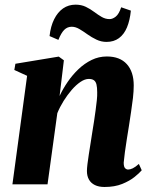

<svg xmlns="http://www.w3.org/2000/svg" viewBox="-20 -772 632 804"><path d="M229.5 -370Q243.5 -400 263.5 -429.2Q283.5 -458.5 308.8 -482.5Q334 -506.5 363.8 -521Q393.5 -535.5 427.5 -535.5Q482 -535.5 511 -503.5Q540 -471.5 540 -414Q540 -391 536.8 -362.2Q533.5 -333.5 528.8 -303.2Q524 -273 520 -245Q516 -219.5 511.2 -190.2Q506.5 -161 503 -134.8Q499.5 -108.5 498 -91Q498 -73.5 503.8 -67.8Q509.5 -62 516.5 -62Q525 -62 536 -67.2Q547 -72.5 561.5 -85.5L573.5 -59Q564 -47.5 543.5 -31Q523 -14.5 491.8 -1.8Q460.5 11 417.5 11Q394 11 377.5 3Q361 -5 352.5 -20Q344 -35 344 -56Q344 -66.5 346.2 -84.8Q348.5 -103 352 -126.2Q355.5 -149.5 359.5 -173.5Q363.5 -197.5 366.5 -218.5Q370.5 -242 374 -265.5Q377.5 -289 380.5 -311.2Q383.5 -333.5 385.5 -352.5Q387.5 -371.5 387 -385.5Q387 -406 384 -418.2Q381 -430.5 373.2 -436Q365.5 -441.5 352 -441.5Q335.5 -441.5 317 -429Q298.5 -416.5 280.5 -395.8Q262.5 -375 246.5 -349.5Q230.5 -324 220 -298L179 0H32L93.5 -454.5L40 -479L44.5 -505L226 -535L247.5 -519.5ZM187.5 -621Q192 -662 206.8 -691.5Q221.5 -721 244.2 -736.8Q267 -752.5 296.5 -752.5Q320.5 -752.5 339.2 -743.5Q358 -734.5 374.2 -722.2Q390.5 -710 406 -701Q421.5 -692 439 -692Q451.5 -692 464.8 -702.5Q478 -713 487.5 -741.5L528 -727.5Q524 -687 511.8 -657.5Q499.5 -628 478 -612.2Q456.5 -596.5 426 -596.5Q404 -596.5 384 -606Q364 -615.5 346.2 -628.2Q328.5 -641 312.2 -650.5Q296 -660 280.5 -660Q262 -660 249 -647Q236 -634 224.5 -605Z"/></svg>

Font: Merriweather 96pt ExtraBold
Style: Italic
Weight: 800
Italic angle: -7.8°
Version: Version 2.101